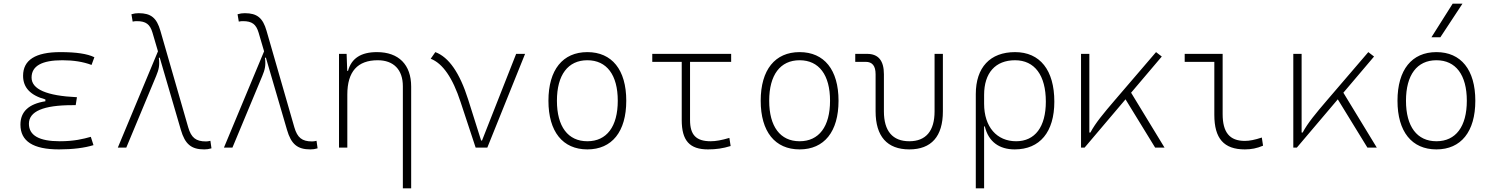

<svg xmlns="http://www.w3.org/2000/svg" viewBox="-20 -815 8243 1060"><path d="M305.7 9.8C382.3 9.8 446.8 1.5 496.1 -13.7L481.4 -59.6C439.5 -47.9 390.1 -35.2 309.6 -35.2C196.3 -35.2 139.6 -67.4 139.6 -131.8C139.6 -200.2 219.7 -234.4 379.9 -234.4H397.9L404.8 -278.3C237.3 -286.1 154.3 -322.3 154.3 -386.7C154.3 -450.7 210.9 -482.4 324.2 -482.4C385.3 -482.4 438.5 -474.1 485.4 -456.5L501 -499C462.4 -518.1 400.4 -527.3 313.5 -527.3C175.8 -527.3 107.4 -483.9 107.4 -396.5C107.4 -331.5 147.9 -288.6 230.5 -266.1V-255.9C138.2 -241.2 92.8 -198.2 92.8 -127C92.8 -35.2 163.1 9.8 305.7 9.8Z M1107.4 9.8C1121.6 9.8 1132.3 8.3 1147.5 3.9L1141.6 -37.6C1130.9 -35.2 1124.5 -34.2 1117.2 -34.2C1061 -34.2 1035.6 -55.2 1019 -112.3L865.7 -644.5C845.2 -716.3 813.5 -742.2 745.6 -742.2C731.4 -742.2 720.7 -740.7 705.6 -736.3L712.4 -695.8C721.7 -697.8 728 -698.2 735.8 -698.2C785.2 -698.2 808.1 -681.2 821.8 -634.8L852.1 -531.7L630.4 0H677.2L842.3 -396C856.9 -431.2 862.3 -454.6 856.9 -495.6L861.8 -497.1L978.5 -98.1C1001.5 -19 1036.1 9.8 1107.4 9.8Z M1693.4 9.8C1707.5 9.8 1718.3 8.3 1733.4 3.9L1727.5 -37.6C1716.8 -35.2 1710.4 -34.2 1703.1 -34.2C1647 -34.2 1621.6 -55.2 1605 -112.3L1451.7 -644.5C1431.2 -716.3 1399.4 -742.2 1331.5 -742.2C1317.4 -742.2 1306.6 -740.7 1291.5 -736.3L1298.3 -695.8C1307.6 -697.8 1314 -698.2 1321.8 -698.2C1371.1 -698.2 1394 -681.2 1407.7 -634.8L1438 -531.7L1216.3 0H1263.2L1428.2 -396C1442.9 -431.2 1448.2 -454.6 1442.9 -495.6L1447.8 -497.1L1564.5 -98.1C1587.4 -19 1622.1 9.8 1693.4 9.8Z M2204.1 224.6H2250V-336.9C2250 -458 2181.2 -527.3 2061 -527.3C1973.1 -527.3 1920.4 -493.2 1901.4 -423.8H1897L1893.6 -517.6H1851.6V0H1897.5V-293C1897.5 -419.9 1954.1 -482.4 2065.4 -482.4C2152.8 -482.4 2204.1 -430.7 2204.1 -338.9Z M2606 0H2670.4L2878.9 -517.6H2829.6L2641.1 -39.1H2636.2L2564.5 -266.1C2518.1 -412.6 2458 -499.5 2383.3 -527.3L2357.9 -490.7C2424.3 -464.8 2479 -385.7 2522.9 -251.5Z M3222.7 9.8C3358.4 9.8 3437.5 -87.9 3437.5 -258.8C3437.5 -429.7 3358.4 -527.3 3222.7 -527.3C3086.9 -527.3 3007.8 -429.7 3007.8 -258.8C3007.8 -87.9 3086.9 9.8 3222.7 9.8ZM3222.7 -35.2C3115.7 -35.2 3054.7 -116.2 3054.7 -258.8C3054.7 -401.4 3115.7 -482.4 3222.7 -482.4C3329.6 -482.4 3390.6 -401.4 3390.6 -258.8C3390.6 -116.2 3329.6 -35.2 3222.7 -35.2Z M3888.7 9.8C3933.6 9.8 3970.7 4.4 4013.7 -8.8L4006.8 -53.7C3963.9 -41 3932.1 -35.2 3903.3 -35.2C3823.2 -35.2 3789.6 -70.3 3789.6 -152.3V-473.6H4016.6V-517.6H3581.1V-473.6H3743.7V-152.3C3743.7 -38.6 3787.1 9.8 3888.7 9.8Z M4394.5 9.8C4530.3 9.8 4609.4 -87.9 4609.4 -258.8C4609.4 -429.7 4530.3 -527.3 4394.5 -527.3C4258.8 -527.3 4179.7 -429.7 4179.7 -258.8C4179.7 -87.9 4258.8 9.8 4394.5 9.8ZM4394.5 -35.2C4287.6 -35.2 4226.6 -116.2 4226.6 -258.8C4226.6 -401.4 4287.6 -482.4 4394.5 -482.4C4501.5 -482.4 4562.5 -401.4 4562.5 -258.8C4562.5 -116.2 4501.5 -35.2 4394.5 -35.2Z M5000 9.8C5122.1 9.8 5185.5 -62 5185.5 -200.2V-517.6H5139.6V-200.2C5139.6 -91.8 5091.8 -35.2 5000 -35.2C4907.7 -35.2 4859.9 -91.8 4859.9 -200.2V-405.3C4859.9 -480.5 4829.1 -517.6 4767.1 -517.6H4701.7V-473.6H4759.3C4795.9 -473.6 4814 -451.2 4814 -405.3V-200.2C4814 -62 4877.9 9.8 5000 9.8Z M5582 9.8C5721.2 9.8 5800.8 -86.4 5800.8 -253.9C5800.8 -427.7 5721.7 -527.3 5584 -527.3C5446.3 -527.3 5367.2 -442.9 5367.2 -295.4V224.6H5413.1V-117.2H5417C5437 -32.2 5497.1 9.8 5582 9.8ZM5413.1 -242.2V-291C5413.1 -412.6 5475.6 -482.4 5584 -482.4C5691.9 -482.4 5753.9 -399.4 5753.9 -253.9C5753.9 -114.7 5694.3 -35.2 5589.8 -35.2C5483.9 -35.2 5413.1 -113.8 5413.1 -242.2Z M5948.2 0H5967.8L6193.8 -266.6L6357.4 0H6409.2L6224.6 -303.2L6394 -502.9L6362.3 -527.3L6136.7 -264.2C6071.8 -188.5 6027.8 -135.7 6000 -83.5H5994.1V-517.6H5948.2Z M6852.5 9.8C6888.7 9.8 6918.5 3.9 6953.1 -10.7L6946.3 -55.7C6907.7 -43 6878.9 -37.1 6852.5 -37.1C6768.6 -37.1 6730 -84 6730 -185.5V-517.6H6520.5V-473.6H6684.1V-180.7C6684.1 -50.3 6736.8 9.8 6852.5 9.8Z M7120.1 0H7139.6L7365.7 -266.6L7529.3 0H7581.1L7396.5 -303.2L7565.9 -502.9L7534.2 -527.3L7308.6 -264.2C7243.7 -188.5 7199.7 -135.7 7171.9 -83.5H7166V-517.6H7120.1Z M7910.2 9.8C8045.9 9.8 8125 -87.9 8125 -258.8C8125 -429.7 8045.9 -527.3 7910.2 -527.3C7774.4 -527.3 7695.3 -429.7 7695.3 -258.8C7695.3 -87.9 7774.4 9.8 7910.2 9.8ZM7910.2 -35.2C7803.2 -35.2 7742.2 -116.2 7742.2 -258.8C7742.2 -401.4 7803.2 -482.4 7910.2 -482.4C8017.1 -482.4 8078.1 -401.4 8078.1 -258.8C8078.1 -116.2 8017.1 -35.2 7910.2 -35.2ZM7882.8 -609.4H7932.1L8054.2 -794.9H8000Z"/></svg>

Font: Cascadia Mono PL ExtraLight
Style: Regular
Weight: 200
Monospace: yes
Designer: Aaron Bell
Foundry: Saja Typeworks
Version: Version 2404.023